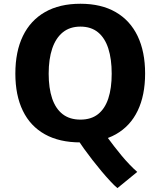

<svg xmlns="http://www.w3.org/2000/svg" viewBox="-20 -741 845 1013"><path d="M599.6 251.5Q583.5 238.3 561.8 214.8Q540 191.4 515.6 162.4Q491.2 133.3 467.3 102.5Q443.4 71.8 423.3 43.7Q403.3 15.6 390.1 -5.9Q377 -27.3 373.5 -37.1L519.5 -55.7Q530.3 -38.6 546.6 -16.4Q563 5.9 582.3 31Q601.6 56.2 622.6 81.3Q643.6 106.4 664.6 128.2Q685.5 149.9 704.1 166ZM404.3 10.3Q293.5 10.3 216.8 -32.5Q140.1 -75.2 100.6 -156.5Q61 -237.8 61 -352.5Q61 -468.8 100.8 -551Q140.6 -633.3 217.3 -677.2Q293.9 -721.2 404.3 -721.2Q514.2 -721.2 590.3 -677.2Q666.5 -633.3 706.1 -550.8Q745.6 -468.3 745.6 -353Q745.6 -238.3 706.5 -157Q667.5 -75.7 591.6 -32.7Q515.6 10.3 404.3 10.3ZM404.3 -109.9Q460.9 -109.9 497.3 -138.7Q533.7 -167.5 551.5 -221.7Q569.3 -275.9 569.3 -352.1Q569.3 -429.2 551.5 -484.9Q533.7 -540.5 497.1 -570.6Q460.4 -600.6 404.3 -600.6Q348.6 -600.6 311.5 -570.6Q274.4 -540.5 255.6 -485.1Q236.8 -429.7 236.8 -352.1Q236.8 -275.9 255.1 -221.7Q273.4 -167.5 310.5 -138.7Q347.7 -109.9 404.3 -109.9Z"/></svg>

Font: Comme
Style: Bold
Weight: 700
Version: Version 1.000;gftools[0.9.27]